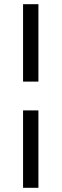

<svg xmlns="http://www.w3.org/2000/svg" viewBox="-20 -740 294 916"><path d="M90 -350.7V-720H163.3V-350.7ZM90 156V-213.3H163.3V156Z"/></svg>

Font: Manrope
Style: Regular
Weight: 400
Designer: Mikhail Sharanda
Foundry: Mikhail Sharanda
Version: Version 4.503